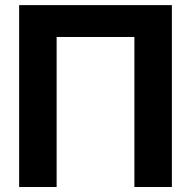

<svg xmlns="http://www.w3.org/2000/svg" viewBox="-20 -748 765 768"><path d="M667.5 -727.5V0H517.6V-600.1H206.5V0H56.6V-727.5Z"/></svg>

Font: Inter 28pt
Style: Bold
Weight: 700
Designer: Rasmus Andersson
Foundry: rsms
Version: Version 4.001;git-66647c0bb